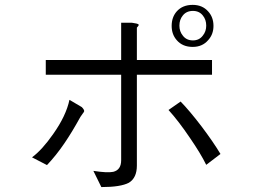

<svg xmlns="http://www.w3.org/2000/svg" viewBox="-20 -800 1040 776"><path d="M513.7 -708H469.7V-557.6H165V-498H469.7V-426.8Q469.7 -335 469.7 -288.1Q469.7 -212.9 469.7 -152.3Q469.7 -113.3 437.5 -105.5Q414.1 -100.6 357.4 -109.4L389.6 -43.9Q467.8 -43.9 501 -61.5Q533.2 -81.1 533.2 -130.9V-420.9V-498H836.9V-557.6H533.2V-653.3Q533.2 -664.1 533.2 -673.8Q533.2 -679.7 533.2 -688.5Q543 -698.2 540 -701.2Q536.1 -705.1 513.7 -708ZM310.5 -367.2 260.7 -396.5Q247.1 -332 195.3 -258.8Q150.4 -194.3 109.4 -164.1L169.9 -132.8Q207 -171.9 240.2 -220.7Q271.5 -266.6 304.7 -327.1L313.5 -339.8Q319.3 -346.7 320.3 -350.6Q320.3 -357.4 310.5 -367.2ZM710 -389.6 661.1 -355.5Q701.2 -311.5 748 -242.2Q791 -179.7 813.5 -133.8L871.1 -177.7Q841.8 -226.6 793.9 -290Q746.1 -352.5 710 -389.6ZM758.8 -780.3Q717.8 -780.3 694.3 -753.9Q673.8 -730.5 673.8 -695.3Q673.8 -661.1 694.3 -637.7Q717.8 -610.4 758.8 -610.4Q797.9 -610.4 821.3 -637.7Q842.8 -661.1 842.8 -695.3Q842.8 -730.5 821.3 -753.9Q797.9 -780.3 758.8 -780.3ZM759.8 -755.9Q785.2 -755.9 799.8 -737.3Q813.5 -720.7 813.5 -696.3Q813.5 -672.9 799.8 -656.2Q785.2 -636.7 759.8 -636.7Q733.4 -636.7 718.8 -656.2Q705.1 -672.9 705.1 -696.3Q705.1 -720.7 718.8 -737.3Q733.4 -755.9 759.8 -755.9Z"/></svg>

Font: Dotum
Style: Regular
Weight: 400
Version: Version 2.21